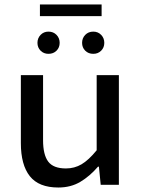

<svg xmlns="http://www.w3.org/2000/svg" viewBox="-20 -824 640 856"><path d="M240 12Q153 12 113 -38.5Q73 -89 73 -186V-489H172V-199Q172 -134 195 -103.5Q218 -73 274 -73Q312 -73 343.5 -91.5Q375 -110 411 -154V-489H510V0H429L421 -81H417Q381 -39 338.5 -13.5Q296 12 240 12ZM196 -584Q175 -584 161 -598Q147 -612 147 -633Q147 -654 161 -668.5Q175 -683 196 -683Q218 -683 232 -668.5Q246 -654 246 -633Q246 -612 232 -598Q218 -584 196 -584ZM396 -584Q374 -584 360 -598Q346 -612 346 -633Q346 -654 360 -668.5Q374 -683 396 -683Q417 -683 431 -668.5Q445 -654 445 -633Q445 -612 431 -598Q417 -584 396 -584ZM158 -752V-804H433V-752Z"/></svg>

Font: SauceCodePro Nerd Font Mono
Style: Regular
Weight: 500
Monospace: yes
Designer: Paul D. Hunt, Teo Tuominen
Foundry: Adobe Systems Incorporated
Version: Version 2.030;PS 1.000;hotconv 16.6.51;makeotf.lib2.5.65220;